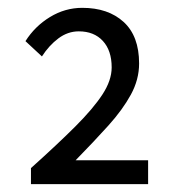

<svg xmlns="http://www.w3.org/2000/svg" viewBox="-20 -911 451 490"><path d="M59 -441V-482Q127 -543 172.5 -588.5Q218 -634 241.5 -670Q265 -706 265 -739Q265 -782 242.5 -806.5Q220 -831 181 -831Q153 -831 129 -813Q105 -795 87 -767L45 -806Q69 -844 107.5 -867.5Q146 -891 190 -891Q256 -891 295.5 -855Q335 -819 335 -749Q335 -708 314 -669.5Q293 -631 256.5 -590.5Q220 -550 173 -502H358V-441Z"/></svg>

Font: Noto Sans TC
Style: Regular
Weight: 400
Designer: Ryoko NISHIZUKA  (kana, bopomofo & ideographs); Paul D. Hunt (Latin, Greek & Cyrillic); Sandoll Communications , Soo-you
Foundry: Adobe
Version: Version 2.004-H2;hotconv 1.0.118;makeotfexe 2.5.65603